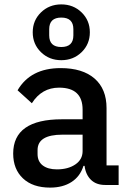

<svg xmlns="http://www.w3.org/2000/svg" viewBox="-20 -842 589 874"><path d="M520 0H459Q418 0 394 -23.5Q370 -47 365 -87H360Q345 -39 305.5 -13.5Q266 12 208 12Q129 12 84.5 -30Q40 -72 40 -143Q40 -299 262 -299H356V-343Q356 -443 249 -443Q170 -443 125 -372L60 -431Q119 -532 256 -532Q356 -532 410.5 -484.5Q465 -437 465 -350V-89H520ZM239 -71Q290 -71 323 -93.5Q356 -116 356 -154V-229H264Q151 -229 151 -159V-141Q151 -107 174.5 -89Q198 -71 239 -71ZM351.5 -604.5Q314 -568 259 -568Q204 -568 166.5 -604.5Q129 -641 129 -695Q129 -749 166.5 -785.5Q204 -822 259 -822Q314 -822 351.5 -785.5Q389 -749 389 -695Q389 -641 351.5 -604.5ZM314 -681V-709Q314 -762 259 -762Q204 -762 204 -709V-681Q204 -628 259 -628Q314 -628 314 -681Z"/></svg>

Font: IBM Plex Sans Medm
Style: Regular
Weight: 500
Designer: Mike Abbink, Paul van der Laan, Pieter van Rosmalen
Foundry: Bold Monday
Version: Version 3.005